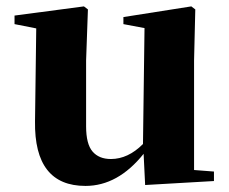

<svg xmlns="http://www.w3.org/2000/svg" viewBox="-20 -577 730 613"><path d="M599.6 -34.2 663.1 -29.3V1L443.4 13.7L438.5 -85.9Q356.4 16.6 252.9 16.6Q88.9 16.6 91.8 -189.5L95.7 -486.3L26.4 -500V-527.3L248 -556.6L260.7 -546.9L254.9 -383.8V-173.8Q254.9 -117.2 275.4 -93.3Q295.9 -69.3 334 -69.3Q388.7 -69.3 436.5 -117.2L441.4 -487.3L374 -500V-522.5L590.8 -556.6L603.5 -546.9L599.6 -383.8Z"/></svg>

Font: Bpmf Zihi Serif Heavy
Style: Heavy
Weight: 900
Foundry: But Ko
Version: Version 1.320